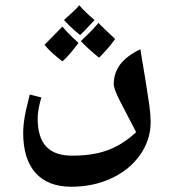

<svg xmlns="http://www.w3.org/2000/svg" viewBox="-20 -457 644 729"><path d="M251 252Q162 252 115 199.5Q68 147 68 47Q68 30 70.5 8.5Q73 -13 79 -40Q85 -67 93 -98L137 -87Q123 -40 123 -7Q123 64 155 99Q187 134 254 134Q307 134 348.5 125Q390 116 426 96.5Q462 77 497 45Q463 -21 437.5 -69.5Q412 -118 412 -138Q412 -180 436.5 -212.5Q461 -245 513 -270Q516 -250 520.5 -223.5Q525 -197 529.5 -170Q534 -143 537 -123Q543 -87 547.5 -53.5Q552 -20 552 7Q552 74 512 131Q472 188 403 220Q369 236 330.5 244Q292 252 251 252ZM217 -224Q195 -241 178 -256.5Q161 -272 149 -287Q166 -304 183 -321.5Q200 -339 217 -356Q225 -346 240.5 -330Q256 -314 278 -294Q263 -274 248 -256Q233 -238 217 -224ZM356 -238Q335 -255 318 -270.5Q301 -286 287 -301Q302 -315 319 -332Q336 -349 354 -370Q360 -363 376 -348Q392 -333 417 -309Q404 -290 388.5 -272.5Q373 -255 356 -238ZM284 -324Q263 -341 248 -355.5Q233 -370 223 -381Q244 -400 258.5 -413.5Q273 -427 281 -437Q292 -424 306.5 -410Q321 -396 339 -381Q318 -358 304 -343.5Q290 -329 284 -324Z"/></svg>

Font: Noto Naskh Arabic
Style: Bold
Weight: 700
Designer: Monotype Design Team, David Williams, Mohamad Dakak and Nizar Qandah
Foundry: Monotype Imaging Inc.
Version: Version 2.016